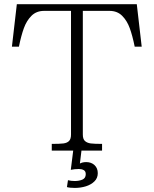

<svg xmlns="http://www.w3.org/2000/svg" viewBox="-20 -720 734 918"><path d="M319.5 -76.5V-700H376V-76.5Q376 -55 386.2 -45.8Q396.5 -36.5 414 -34.2Q431.5 -32 468 -32V0H227.5V-32Q265.5 -32 283.2 -34.2Q301 -36.5 310.2 -46Q319.5 -55.5 319.5 -76.5ZM60.5 -700H345V-668H191Q154 -668 130.5 -644.5Q107 -621 94 -585Q81 -549 70.5 -497H37ZM503.5 -668H349.5V-700H634L657.5 -497H624Q613.5 -549 600.5 -585Q587.5 -621 564 -644.5Q540.5 -668 503.5 -668ZM300 174.5 305 141.5Q319 145.5 337 145.5Q359 145.5 374.5 138.5Q390 131.5 390 112.5Q390 98.5 380.2 93.2Q370.5 88 357 88Q337.5 88 318.5 92L330 0H369.5L362 62Q365.5 59.5 373.8 57.2Q382 55 392 55Q416.5 55 432 69.5Q447.5 84 447.5 108Q447.5 131.5 431.5 147.2Q415.5 163 390.5 170.8Q365.5 178.5 338 178.5Q313.5 178.5 300 174.5Z"/></svg>

Font: Didactic
Style: Regular
Weight: 400
Designer: Tyler Finck
Foundry: Etcetera Type Co
Version: Version 3.007;FEAKit 1.0